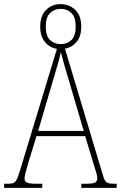

<svg xmlns="http://www.w3.org/2000/svg" viewBox="-23 -911 586 931"><path d="M-3 0V-20H17Q35 -20 44.5 -25Q54 -30 60.5 -45.5Q67 -61 76 -91L253 -674Q218 -680 195 -707.5Q172 -735 172 -782Q172 -835 200.5 -863Q229 -891 271 -891Q313 -891 342 -863Q371 -835 371 -782Q371 -735 348.5 -708Q326 -681 292 -675L478 -55Q485 -32 495 -26Q505 -20 530 -20H543V0H371V-20H395Q430 -20 439.5 -26.5Q449 -33 449 -48Q449 -58 442 -79.5Q435 -101 429 -122L390 -251H154L118 -134Q115 -122 109.5 -104.5Q104 -87 100 -71Q96 -55 96 -46Q96 -31 108 -25.5Q120 -20 153 -20H182V0ZM272 -697Q302 -697 323 -716.5Q344 -736 344 -782Q344 -828 323 -848Q302 -868 272 -868Q241 -868 220 -848Q199 -828 199 -782Q199 -736 220 -716.5Q241 -697 272 -697ZM162 -276H383L318 -497Q302 -549 290.5 -590Q279 -631 272 -658Q267 -633 255 -592.5Q243 -552 231 -511Z"/></svg>

Font: Noto Serif Tamil Condensed Thin
Style: Italic
Weight: 100
Width: 3
Italic angle: -12°
Designer: Indian Type Foundry, Tom Grace, and the Monotype Design Team
Foundry: Monotype Imaging Inc.
Version: Version 2.003; ttfautohint (v1.8.4.7-5d5b)